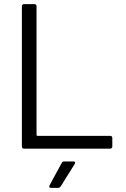

<svg xmlns="http://www.w3.org/2000/svg" viewBox="-20 -720 612 930"><path d="M96 0H514C520 0 524 -4 524 -10V-52C524 -58 520 -62 514 -62H161C159 -62 157 -64 157 -66V-690C157 -696 153 -700 147 -700H96C90 -700 86 -696 86 -690V-10C86 -4 90 0 96 0ZM227 190H262C267 190 271 187 274 183L342 74C346 67 344 62 336 62H291C286 62 281 64 279 69L220 178C216 185 220 190 227 190Z"/></svg>

Font: Elastic
Style: elastic
Weight: 400
Designer: Jeremy Tribby
Foundry: Tribby Type
Version: Version 1.422;hotconv 1.0.109;makeotfexe 2.5.65596